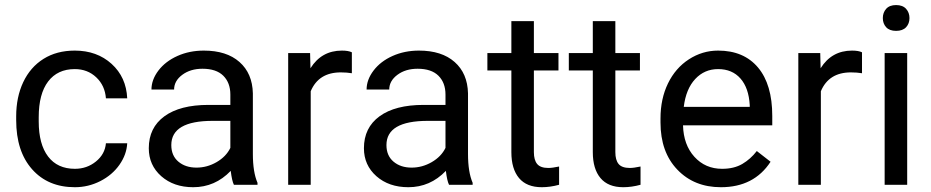

<svg xmlns="http://www.w3.org/2000/svg" viewBox="-20 -741 3734 770"><path d="M280.3 -64Q328.6 -64 364.7 -93.3Q400.9 -122.6 404.8 -166.5H490.2Q487.8 -121.1 459 -80.1Q430.2 -39.1 382.1 -14.6Q334 9.8 280.3 9.8Q172.4 9.8 108.6 -62.3Q44.9 -134.3 44.9 -259.3V-274.4Q44.9 -351.6 73.2 -411.6Q101.6 -471.7 154.5 -504.9Q207.5 -538.1 279.8 -538.1Q368.7 -538.1 427.5 -484.9Q486.3 -431.6 490.2 -346.7H404.8Q400.9 -397.9 366 -430.9Q331.1 -463.9 279.8 -463.9Q210.9 -463.9 173.1 -414.3Q135.3 -364.7 135.3 -271V-253.9Q135.3 -162.6 172.9 -113.3Q210.4 -64 280.3 -64Z M768.1 -68.8Q810.5 -68.8 848.6 -90.8Q886.7 -112.8 903.8 -147.9V-256.3H833Q667 -256.3 667 -159.2Q667 -116.7 695.3 -92.8Q723.6 -68.8 768.1 -68.8ZM918 0Q910.2 -15.6 905.3 -55.7Q842.3 9.8 754.9 9.8Q676.8 9.8 626.7 -34.4Q576.7 -78.6 576.7 -146.5Q576.7 -229 639.4 -274.7Q702.1 -320.3 815.9 -320.3H903.8V-361.8Q903.8 -409.2 875.5 -437.3Q847.2 -465.3 792 -465.3Q743.7 -465.3 710.9 -440.9Q678.2 -416.5 678.2 -381.8H587.4Q587.4 -421.4 615.5 -458.3Q643.6 -495.1 691.7 -516.6Q739.7 -538.1 797.4 -538.1Q888.7 -538.1 940.4 -492.4Q992.2 -446.8 994.1 -366.7V-123.5Q994.1 -50.8 1012.7 -7.8V0Z M1391.1 -447.3Q1370.6 -450.7 1346.7 -450.7Q1257.8 -450.7 1226.1 -375V0H1135.7V-528.3H1223.6L1225.1 -467.3Q1269.5 -538.1 1351.1 -538.1Q1377.4 -538.1 1391.1 -531.2Z M1630.9 -68.8Q1673.3 -68.8 1711.4 -90.8Q1749.5 -112.8 1766.6 -147.9V-256.3H1695.8Q1529.8 -256.3 1529.8 -159.2Q1529.8 -116.7 1558.1 -92.8Q1586.4 -68.8 1630.9 -68.8ZM1780.8 0Q1772.9 -15.6 1768.1 -55.7Q1705.1 9.8 1617.7 9.8Q1539.6 9.8 1489.5 -34.4Q1439.5 -78.6 1439.5 -146.5Q1439.5 -229 1502.2 -274.7Q1564.9 -320.3 1678.7 -320.3H1766.6V-361.8Q1766.6 -409.2 1738.3 -437.3Q1710 -465.3 1654.8 -465.3Q1606.4 -465.3 1573.7 -440.9Q1541 -416.5 1541 -381.8H1450.2Q1450.2 -421.4 1478.3 -458.3Q1506.3 -495.1 1554.4 -516.6Q1602.5 -538.1 1660.2 -538.1Q1751.5 -538.1 1803.2 -492.4Q1855 -446.8 1856.9 -366.7V-123.5Q1856.9 -50.8 1875.5 -7.8V0Z M2121.1 -656.2V-528.3H2219.7V-458.5H2121.1V-130.9Q2121.1 -99.1 2134.3 -83.3Q2147.5 -67.4 2179.2 -67.4Q2194.8 -67.4 2222.2 -73.2V0Q2186.5 9.8 2152.8 9.8Q2092.3 9.8 2061.5 -26.9Q2030.8 -63.5 2030.8 -130.9V-458.5H1934.6V-528.3H2030.8V-656.2Z M2447.8 -656.2V-528.3H2546.4V-458.5H2447.8V-130.9Q2447.8 -99.1 2460.9 -83.3Q2474.1 -67.4 2505.9 -67.4Q2521.5 -67.4 2548.8 -73.2V0Q2513.2 9.8 2479.5 9.8Q2418.9 9.8 2388.2 -26.9Q2357.4 -63.5 2357.4 -130.9V-458.5H2261.2V-528.3H2357.4V-656.2Z M2859.9 -463.9Q2805.2 -463.9 2768.1 -424.1Q2731 -384.3 2722.2 -312.5H2986.8V-319.3Q2982.9 -388.2 2949.7 -426Q2916.5 -463.9 2859.9 -463.9ZM2871.1 9.8Q2763.7 9.8 2696.3 -60.8Q2628.9 -131.3 2628.9 -249.5V-266.1Q2628.9 -344.7 2658.9 -406.5Q2689 -468.3 2742.9 -503.2Q2796.9 -538.1 2859.9 -538.1Q2962.9 -538.1 3020 -470.2Q3077.1 -402.3 3077.1 -275.9V-238.3H2719.2Q2721.2 -160.2 2764.9 -112.1Q2808.6 -64 2876 -64Q2923.8 -64 2957 -83.5Q2990.2 -103 3015.1 -135.3L3070.3 -92.3Q3003.9 9.8 2871.1 9.8Z M3437 -447.3Q3416.5 -450.7 3392.6 -450.7Q3303.7 -450.7 3272 -375V0H3181.6V-528.3H3269.5L3271 -467.3Q3315.4 -538.1 3397 -538.1Q3423.3 -538.1 3437 -531.2Z M3533.9 -631.8Q3520.5 -646.5 3520.5 -668.5Q3520.5 -690.4 3533.9 -705.6Q3547.4 -720.7 3573.7 -720.7Q3600.1 -720.7 3613.8 -705.6Q3627.4 -690.4 3627.4 -668.5Q3627.4 -646.5 3613.8 -631.8Q3600.1 -617.2 3573.7 -617.2Q3547.4 -617.2 3533.9 -631.8ZM3618.2 0H3527.8V-528.3H3618.2Z"/></svg>

Font: RobotoDraft
Style: Regular
Weight: 400
Version: Version 2.001101; 2014